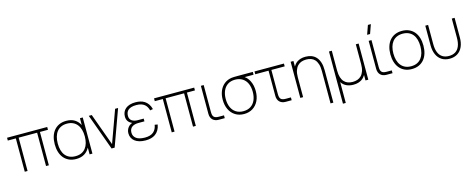

<svg xmlns="http://www.w3.org/2000/svg" viewBox="-39 -1648 6846 2771"><g transform="rotate(-15 3383.5 -262.5)"><path d="M140 0V-498H20V-540H620V-498H500V0H458V-498H182V0Z M1151 -540V0H1109V-101.5Q1080.5 -46.5 1030.2 -15.8Q980 15 907 15Q846.5 15 800.5 -6Q754.5 -27 723.2 -64.5Q692 -102 676 -154.2Q660 -206.5 660 -269Q660 -333 676.2 -385.8Q692.5 -438.5 724 -476Q755.5 -513.5 801.5 -534.2Q847.5 -555 907 -555Q981 -555 1031 -523.8Q1081 -492.5 1109 -437.5V-540ZM907 -513Q856 -513 818 -495.2Q780 -477.5 755 -445.2Q730 -413 717.5 -368.2Q705 -323.5 705 -269Q705 -214 717.5 -169.2Q730 -124.5 755.2 -93Q780.5 -61.5 818.5 -44.2Q856.5 -27 907 -27Q958.5 -27 996.5 -44.8Q1034.5 -62.5 1059.5 -94.8Q1084.5 -127 1096.8 -171.5Q1109 -216 1109 -269Q1109 -324 1096.2 -369Q1083.5 -414 1058 -446Q1032.5 -478 994.8 -495.5Q957 -513 907 -513Z M1437 0 1241 -540H1285.5L1460 -59L1634.5 -540H1679L1483 0Z M1943.5 15Q1986 15 2023.3 5.8Q2060.5 -3.5 2090 -24.5Q2119.5 -45.5 2140 -79.2Q2160.5 -113 2169.5 -162L2126.5 -170Q2116 -102 2072.3 -64.5Q2028.5 -27 1945.5 -27Q1859.5 -27 1816 -58.8Q1772.5 -90.5 1772.5 -146Q1772.5 -176.5 1783.3 -197.2Q1794 -218 1812.5 -231Q1831 -244 1855.8 -249.8Q1880.5 -255.5 1908.5 -255.5H1996.5V-296.5H1908.5Q1881.5 -296.5 1859 -302.5Q1836.5 -308.5 1820.3 -320.2Q1804 -332 1795.3 -350Q1786.5 -368 1786.5 -392Q1786.5 -420 1795 -442.2Q1803.5 -464.5 1822.3 -480.2Q1841 -496 1870.8 -504.5Q1900.5 -513 1943.5 -513Q1985 -513 2014.5 -503.5Q2044 -494 2064.5 -477.2Q2085 -460.5 2097.5 -437.5Q2110 -414.5 2117.5 -387L2160.5 -395Q2148.5 -441 2126.5 -471.8Q2104.5 -502.5 2075.8 -521Q2047 -539.5 2012.8 -547.2Q1978.5 -555 1941.5 -555Q1893.5 -555 1856.3 -543.8Q1819 -532.5 1793.5 -511.5Q1768 -490.5 1754.8 -461Q1741.5 -431.5 1741.5 -395Q1741.5 -350 1764 -321Q1786.5 -292 1821.5 -279.5Q1803 -274 1786 -262.2Q1769 -250.5 1756 -233.8Q1743 -217 1735.3 -195.2Q1727.5 -173.5 1727.5 -148Q1727.5 -111.5 1741.8 -81.5Q1756 -51.5 1783.8 -30Q1811.5 -8.5 1851.5 3.2Q1891.5 15 1943.5 15Z M2336 0V-498H2216V-540H2816V-498H2696V0H2654V-498H2378V0Z M3128 0H3036.5Q3009 0 2986.5 -8.5Q2964 -17 2948.5 -32.5Q2933 -48 2924.5 -70.5Q2916 -93 2916 -120.5V-540H2958V-138Q2958 -111 2962.8 -92.8Q2967.5 -74.5 2978.5 -63.2Q2989.5 -52 3007.5 -47Q3025.5 -42 3052 -42H3128Z M3415 15Q3340.5 15 3284.5 -20.2Q3228.5 -55.5 3198.2 -118.5Q3168 -181.5 3168 -263Q3168 -337.5 3193 -396.2Q3218 -455 3264.5 -491.5Q3311 -528 3375 -537Q3391 -539 3413.2 -539.5Q3435.5 -540 3455 -540H3692V-498H3559Q3601.5 -468.5 3628.5 -416Q3662 -349.5 3662 -263Q3662 -181.5 3631.8 -118.5Q3601.5 -55.5 3545.5 -20.2Q3489.5 15 3415 15ZM3415 -27Q3479.5 -27 3525 -56.2Q3570.5 -85.5 3593.8 -138.8Q3617 -192 3617 -263Q3617 -333 3593.8 -385.8Q3570.5 -438.5 3525 -468Q3479.5 -497.5 3415 -498Q3414 -498 3413 -498Q3349.5 -498 3304.2 -468.2Q3259 -438.5 3236 -385Q3213 -331.5 3213 -263Q3213 -191.5 3237 -138.2Q3261 -85 3306.5 -56Q3352 -27 3415 -27Z M3717 -540H4157V-498H3958V-138Q3958 -111 3962.8 -92.8Q3967.5 -74.5 3978.5 -63.2Q3989.5 -52 4007.5 -47Q4025.5 -42 4052 -42H4128V0H4036.5Q4009 0 3986.5 -8.5Q3964 -17 3948.5 -32.5Q3933 -48 3924.5 -70.5Q3916 -93 3916 -120.5V-498H3717Z M4658 -296Q4658 -357 4644.5 -398.5Q4631 -440 4607.5 -465.5Q4584 -491 4551.5 -502Q4519 -513 4481 -513Q4443.5 -513 4410.5 -502Q4377.5 -491 4352.8 -465.5Q4328 -440 4313.5 -398.5Q4299 -357 4299 -296V0H4257V-540H4299V-458.5Q4308 -473.5 4322 -490.5Q4336 -507.5 4357.5 -521.8Q4379 -536 4409.5 -545.5Q4440 -555 4481 -555Q4530 -555 4570.5 -539.8Q4611 -524.5 4639.8 -492.5Q4668.5 -460.5 4684.2 -411.8Q4700 -363 4700 -296V189.5H4658Z M4872 -244Q4872 -183.5 4885.5 -142Q4899 -100.5 4922.5 -75Q4946 -49.5 4978.5 -38.2Q5011 -27 5049 -27Q5086.5 -27 5119.8 -38.2Q5153 -49.5 5177.8 -75Q5202.5 -100.5 5216.8 -142Q5231 -183.5 5231 -244V-540H5273V0H5231V-81.5Q5222 -66.5 5208 -49.5Q5194 -32.5 5172.5 -18.2Q5151 -4 5120.8 5.5Q5090.5 15 5049 15Q4991 15 4945.8 -6Q4900.5 -27 4872 -71.5V240H4830V-540H4872Z M5424 -630 5472 -765H5516L5468 -630ZM5635 0H5543.5Q5516 0 5493.5 -8.5Q5471 -17 5455.5 -32.5Q5440 -48 5431.5 -70.5Q5423 -93 5423 -120.5V-540H5465V-138Q5465 -111 5469.8 -92.8Q5474.5 -74.5 5485.5 -63.2Q5496.5 -52 5514.5 -47Q5532.5 -42 5559 -42H5635Z M5922 15Q5862 15 5816 -6Q5770 -27 5738.5 -65Q5707 -103 5691 -155.5Q5675 -208 5675 -271Q5675 -335 5691.5 -387.2Q5708 -439.5 5739.5 -476.8Q5771 -514 5817 -534.5Q5863 -555 5922 -555Q5982.5 -555 6028.5 -534Q6074.5 -513 6105.8 -475.5Q6137 -438 6153 -385.8Q6169 -333.5 6169 -271Q6169 -207 6152.8 -154.2Q6136.5 -101.5 6105 -64Q6073.5 -26.5 6027.5 -5.8Q5981.5 15 5922 15ZM5922 -27Q5973 -27 6011 -44.8Q6049 -62.5 6074 -94.8Q6099 -127 6111.5 -171.8Q6124 -216.5 6124 -271Q6124 -326 6111.5 -370.8Q6099 -415.5 6073.8 -447Q6048.5 -478.5 6010.5 -495.8Q5972.5 -513 5922 -513Q5870.5 -513 5832.5 -495.2Q5794.5 -477.5 5769.5 -445.2Q5744.5 -413 5732.2 -368.8Q5720 -324.5 5720 -271Q5720 -216 5732.8 -171Q5745.5 -126 5771 -94Q5796.5 -62 5834.2 -44.5Q5872 -27 5922 -27Z M6269 -246V-540H6311V-254Q6311 -178 6331.8 -128Q6352.5 -78 6392 -53.5Q6431.5 -29 6488 -29Q6544.5 -29 6584 -53.5Q6623.5 -78 6644.2 -128Q6665 -178 6665 -254V-540H6707V-246Q6707 -166.5 6680.8 -108.2Q6654.5 -50 6605.2 -19Q6556 12 6488 12Q6420 12 6370.8 -19Q6321.5 -50 6295.2 -108.2Q6269 -166.5 6269 -246Z"/></g></svg>

Font: Vela Sans ExtLt
Style: Regular
Weight: 200
Designer: Principal design: Mikhail Sharanda - project Manrope.
Design modification: Ravid Balaliev
Foundry: Mikhail Sharanda
Version: Version 1.001